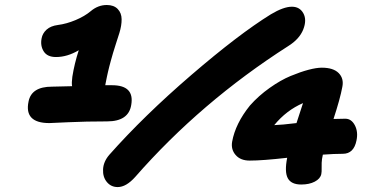

<svg xmlns="http://www.w3.org/2000/svg" viewBox="-20 -738 1500 775"><path d="M179.2 -241.2Q77.1 -241.2 95.2 -328.1Q106.9 -388.2 189.9 -388.2Q204.6 -388.2 271 -390.1Q268.6 -403.8 272 -428.2Q280.3 -481 297.9 -535.2Q251.5 -507.8 206.1 -507.8Q170.9 -507.8 156.5 -530.5Q142.1 -553.2 147.9 -583Q151.4 -603 167.7 -618.2Q184.1 -633.3 213.9 -637.2Q248.5 -641.6 285.2 -657Q321.8 -672.4 346.2 -692.9Q375.5 -717.8 411.1 -717.8Q439.5 -717.8 455.1 -701.7Q470.7 -685.5 470.9 -660.4Q471.2 -635.3 461.9 -605Q454.1 -581.1 447.5 -560.1Q440.9 -539.1 436.3 -524.2Q431.6 -509.3 427.5 -493.2Q423.3 -477.1 421.1 -469.2Q418.9 -461.4 415.8 -447.3Q412.6 -433.1 411.9 -429.7Q411.1 -426.3 408.2 -411.4Q405.3 -396.5 404.8 -394H432.1Q523.4 -394 509.8 -314.9Q499.5 -248 412.1 -248Q328.1 -248 255.1 -244.6Q182.1 -241.2 179.2 -241.2ZM455.1 17.1Q428.2 17.1 411.4 -3.2Q394.5 -23.4 396 -54.4Q397.5 -85.4 420.9 -112.8Q560.1 -270 752 -435.1Q943.8 -600.1 1073.2 -680.2Q1124.5 -710.9 1158.2 -710.9Q1189.9 -710.9 1204.6 -684.1Q1219.2 -657.2 1203.9 -618.7Q1188.5 -580.1 1143.1 -551.8Q790.5 -326.2 525.9 -23.9Q489.3 17.1 455.1 17.1ZM1195.8 6.8Q1155.3 6.8 1141.6 -18.8Q1127.9 -44.4 1139.2 -101.1Q1040 -89.8 987.8 -89.8Q950.7 -89.8 931.2 -112.3Q911.6 -134.8 917 -166Q930.2 -239.3 988.8 -312Q1023.9 -351.6 1068.4 -383.1Q1112.8 -414.6 1152.8 -431.2Q1192.9 -447.8 1225.1 -456.3Q1257.3 -464.8 1278.8 -464.8Q1325.7 -464.8 1347.2 -442.9Q1368.7 -420.9 1361.8 -387.2Q1353 -339.4 1326.2 -257.8Q1334 -257.8 1350.1 -258.3Q1366.2 -258.8 1374 -258.8Q1398.4 -258.8 1412.4 -232.2Q1426.3 -205.6 1418.9 -170.9Q1408.2 -117.2 1363.8 -117.2Q1328.6 -117.2 1283.2 -113.8Q1282.7 -110.8 1281.5 -105Q1280.3 -99.1 1279.8 -96.2Q1277.8 -82 1278.3 -62.7Q1278.8 -43.5 1276.9 -35.2Q1272.9 -16.6 1250.7 -4.9Q1228.5 6.8 1195.8 6.8ZM1203.1 -321.8Q1136.2 -293 1086.9 -232.9Q1117.2 -233.9 1176.8 -241.2Q1198.7 -306.6 1203.1 -321.8Z"/></svg>

Font: Shantell Sans Normal
Style: Italic
Weight: 800
Italic angle: -11.31°
Designer: Stephen Nixon, Anya Danilova, Shantell Martin
Foundry: Arrow Type
Version: Version 1.006;[559af2be0]